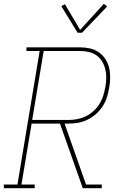

<svg xmlns="http://www.w3.org/2000/svg" viewBox="-38 -982 658 1002"><path d="M-18 0V-19H53L169 -716H100V-735H379Q405 -735 430.5 -729.5Q456 -724 476.5 -710Q497 -696 511 -675Q525 -654 531 -630Q537 -606 537 -579Q537 -552 532 -526Q528 -501 520.5 -476Q513 -451 498.5 -428.5Q484 -406 464 -388Q444 -370 420 -358Q396 -346 370.5 -341.5Q345 -337 320 -337H299L411 -19H493V0H394L275 -337H127L74 -19H143V0ZM320 -356Q343 -356 366 -360.5Q389 -365 410.5 -375.5Q432 -386 450.5 -403Q469 -420 481.5 -440.5Q494 -461 501 -483.5Q508 -506 512 -529Q516 -552 516.5 -575.5Q517 -599 511.5 -621Q506 -643 494.5 -662Q483 -681 465 -693.5Q447 -706 424.5 -711Q402 -716 379 -716H190L130 -356ZM367 -811 282 -950 301 -960 380 -826 504 -962 521 -948 390 -811Z"/></svg>

Font: Iosevka Slab Thin Extended
Style: Italic
Weight: 100
Width: 7
Italic angle: -9°
Monospace: yes
Designer: Belleve Invis
Foundry: Belleve Invis
Version: Version 11.1.0; ttfautohint (v1.8.3)